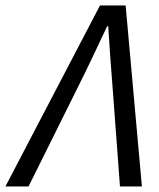

<svg xmlns="http://www.w3.org/2000/svg" viewBox="-73 -676 576 696"><path d="M-53.4 0 289.5 -656.3H382.4L441.4 0H361.9L334.7 -364.7Q330.6 -417.6 326.5 -472.2Q322.5 -526.9 319.4 -580.8H315.4Q290.2 -527.5 264.1 -472.4Q238.1 -417.3 211.7 -364.7L30.4 0Z"/></svg>

Font: Source Sans Variable
Style: Italic
Weight: 200
Italic angle: -11°
Designer: Paul D. Hunt
Foundry: Adobe Systems Incorporated
Version: Version 3.006;hotconv 1.0.111;makeotfexe 2.5.65597